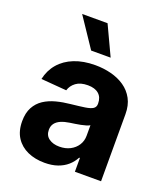

<svg xmlns="http://www.w3.org/2000/svg" viewBox="-143 -878 866 990"><g transform="rotate(20 290.0 -383.0)"><path d="M215.9 10.3Q163.7 10.3 122.9 -8Q82 -26.3 58.4 -62.3Q34.8 -98.4 34.8 -152.3Q34.8 -197.8 51.5 -228.7Q68.2 -259.6 96.9 -278.4Q125.7 -297.2 162.5 -306.8Q199.2 -316.4 239.7 -320.3Q287.3 -325.3 316.4 -329.7Q345.5 -334.2 358.7 -343Q371.8 -351.9 371.8 -369.3V-371.4Q371.8 -405.2 350.7 -423.7Q329.5 -442.1 290.8 -442.1Q250 -442.1 225.9 -424.2Q201.7 -406.2 193.9 -379.3L54 -390.6Q64.6 -440.3 95.9 -476.7Q127.1 -513.1 176.7 -532.8Q226.2 -552.6 291.5 -552.6Q337 -552.6 378.7 -541.9Q420.5 -531.2 452.9 -508.9Q485.4 -486.5 504.3 -451.5Q523.1 -416.5 523.1 -367.9V0H379.6V-75.6H375.4Q362.2 -50.1 340.2 -30.7Q318.2 -11.4 287.3 -0.5Q256.4 10.3 215.9 10.3ZM259.2 -94.1Q292.6 -94.1 318.2 -107.4Q343.8 -120.7 358.3 -143.5Q372.9 -166.2 372.9 -195V-252.8Q365.8 -248.2 353.5 -244.5Q341.3 -240.8 326 -237.7Q310.7 -234.7 295.5 -232.4Q280.2 -230.1 267.8 -228.3Q241.1 -224.4 221.2 -215.9Q201.3 -207.4 190.3 -193Q179.3 -178.6 179.3 -157.3Q179.3 -126.4 201.9 -110.3Q224.4 -94.1 259.2 -94.1ZM244.7 -615.8 136.4 -777.3H275.9L351.6 -615.8Z"/></g></svg>

Font: InterMG
Style: Bold
Weight: 700
Designer: Rasmus Andersson
Foundry: rsms
Version: Version 3.019;December 26, 2023;FontCreator 15.0.0.2955 64-b